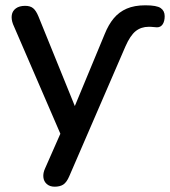

<svg xmlns="http://www.w3.org/2000/svg" viewBox="-20 -517 641 724"><path d="M186 187Q168 187 156.5 177Q145 167 143.5 151Q142 135 150 118L217 -34V9L29 -426Q22 -445 24.5 -460.5Q27 -476 40 -485.5Q53 -495 75 -495Q94 -495 105 -486Q116 -477 125 -455L276 -83H248L375 -389Q389 -424 409 -448Q429 -472 458 -484.5Q487 -497 528 -497Q571 -497 586 -486.5Q601 -476 601 -456Q601 -437 593.5 -425.5Q586 -414 572 -414Q567 -414 559 -415Q551 -416 541 -416Q512 -416 491.5 -399.5Q471 -383 453 -342L241 148Q231 171 218.5 179Q206 187 186 187Z"/></svg>

Font: Nunito SemiBold
Style: Regular
Weight: 600
Designer: Vernon Adams
Foundry: Vernon Adams
Version: Version 3.602